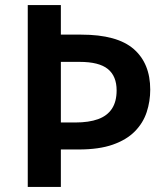

<svg xmlns="http://www.w3.org/2000/svg" viewBox="-20 -734 653 754"><path d="M570 -382Q570 -336 556 -293.5Q542 -251 509.5 -218Q477 -185 423 -166Q369 -147 289 -147H219V0H89V-714H219V-598H299Q440 -598 505 -541.5Q570 -485 570 -382ZM276 -253Q329 -253 365 -266Q401 -279 419.5 -307Q438 -335 438 -379Q438 -435 403.5 -463Q369 -491 293 -491H219V-253Z"/></svg>

Font: Noto Sans Symbols SemiBold
Style: Regular
Weight: 600
Version: Version 2.002